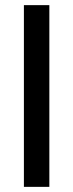

<svg xmlns="http://www.w3.org/2000/svg" viewBox="-20 -727 285 747"><path d="M172 0H73V-707H172Z"/></svg>

Font: Hind Jalandhar Medium
Style: Regular
Weight: 500
Designer: Namrata Goyal
Foundry: Indian Type Foundry
Version: Version 0.702;PS 1.0;hotconv 1.0.81;makeotf.lib2.5.63406